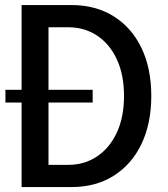

<svg xmlns="http://www.w3.org/2000/svg" viewBox="-20 -758 680 778"><path d="M67.5 0V-737.5H270Q367.5 -737.5 440.2 -692.2Q513 -647 553 -564.2Q593 -481.5 593 -369.5Q593 -257 553 -174Q513 -91 440.2 -45.5Q367.5 0 270 0ZM257 -647.5H176.5V-90H257Q322 -90 373 -124Q424 -158 453.2 -220.5Q482.5 -283 482.5 -369.5Q482.5 -455.5 453.2 -518Q424 -580.5 373 -614Q322 -647.5 257 -647.5ZM2 -342.5V-394H355.5V-342.5Z"/></svg>

Font: Epilogue Medium
Style: Regular
Weight: 500
Designer: Tyler Finck
Foundry: Etcetera Type Co
Version: Version 2.111; ttfautohint (v1.8.3)